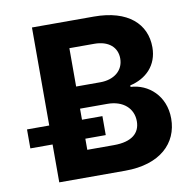

<svg xmlns="http://www.w3.org/2000/svg" viewBox="-81 -808 886 888"><g transform="rotate(-10 362.0 -363.5)"><path d="M126.4 0H436.8C600.5 0 687.5 -85.2 687.5 -201C687.5 -308.6 610.4 -373.6 527.7 -377.5V-384.6C603 -401.6 659.1 -455.3 659.1 -540.8C659.1 -649.9 577.8 -727.3 417.3 -727.3H126.4V-267H22V-177.9H126.4ZM280.2 -125.7V-177.9H376.1V-267H280.2V-318.9H408.7C483 -318.9 528.8 -276.3 528.8 -216.3C528.8 -161.6 491.1 -125.7 405.5 -125.7ZM280.2 -422.9V-603H397C464.8 -603 503.6 -567.8 503.6 -515.3C503.6 -457.7 457 -422.9 394.2 -422.9Z"/></g></svg>

Font: Magic Ui Pro
Style: Bold
Weight: 700
Designer: Stefan Endress, Andreas Faust
Version: Version 1.000;FEAKit 1.0